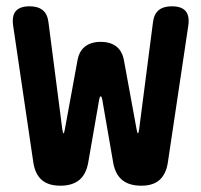

<svg xmlns="http://www.w3.org/2000/svg" viewBox="-20 -580 640 610"><path d="M172 10Q134 10 113 -8Q92 -26 86 -63L22 -497Q17 -529 30 -544.5Q43 -560 74 -560Q101 -560 116 -547.5Q131 -535 134 -509L178 -169Q180 -156 182 -156Q182 -156 182 -157Q184 -157 186 -169L226 -387Q231 -417 250 -432Q269 -447 300 -447Q331 -447 350 -432Q369 -417 374 -387L414 -169Q416 -157 418 -157Q418 -156 418 -156Q420 -156 422 -169L466 -509Q469 -535 484 -547.5Q499 -560 526 -560Q557 -560 570 -544.5Q583 -529 578 -497L513 -62Q507 -26 486.5 -8Q466 10 429 10Q391 10 369 -7.5Q347 -25 340 -61L305 -263Q303 -274 300 -274Q297 -274 295 -263L260 -62Q253 -25 231 -7.5Q209 10 172 10Z"/></svg>

Font: Maple Mono Normal NL
Style: Bold
Weight: 700
Monospace: yes
Designer: subframe7536
Version: Version 7.000